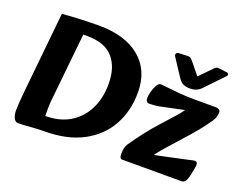

<svg xmlns="http://www.w3.org/2000/svg" viewBox="-111 -907 1408 1122"><g transform="rotate(20 593.0 -346.0)"><path d="M85 8Q67 8 57.5 -12Q48 -32 48 -59Q48 -98 57 -186L107 -680Q161 -685 224.5 -687.5Q288 -690 334 -690Q498 -690 590 -613.5Q682 -537 682 -400Q682 -284 631.5 -193.5Q581 -103 483.5 -51.5Q386 0 246 0Q206 0 161.5 4Q117 8 85 8ZM220 -86Q310 -86 373.5 -125Q437 -164 470.5 -232Q504 -300 504 -388Q504 -491 452.5 -550Q401 -609 291 -609H266L221 -170Q220 -153 219.5 -131Q219 -109 220 -86ZM730 0Q721 0 717 -7Q713 -14 713 -33Q713 -51 716.5 -66Q720 -81 727 -92Q757 -136 793.5 -183.5Q830 -231 867 -271Q905 -313 939 -351.5Q973 -390 995 -427L1044 -412L828 -367Q814 -364 795 -362.5Q776 -361 765 -361Q756 -361 750 -368Q744 -375 744 -390Q744 -404 750 -428Q756 -452 767 -471.5Q778 -491 793 -491Q799 -491 833 -487Q867 -483 913.5 -479Q960 -475 1004 -475H1139Q1151 -475 1159.5 -469.5Q1168 -464 1168 -453Q1168 -445 1165 -429.5Q1162 -414 1148 -394Q1124 -358 1091.5 -318.5Q1059 -279 1019 -235Q980 -192 940 -146.5Q900 -101 868 -51L817 -72L1087 -130Q1107 -135 1117.5 -137Q1128 -139 1132 -139Q1141 -139 1145.5 -131Q1150 -123 1146 -100Q1138 -51 1128.5 -25.5Q1119 0 1099 0ZM1136 -667Q1143 -675 1140 -681.5Q1137 -688 1127 -689L1075 -695Q1067 -696 1061 -692Q1055 -688 1050 -683L976 -607L915 -682Q911 -687 903.5 -694Q896 -701 882 -700L829 -698Q816 -697 812.5 -689.5Q809 -682 813 -674L888 -560Q901 -541 918 -533.5Q935 -526 958 -526Q981 -526 997.5 -533Q1014 -540 1023 -549Z"/></g></svg>

Font: Alkatra
Style: Bold
Weight: 700
Designer: Suman Bhandary
Version: Version 1.100;gftools[0.9.22]